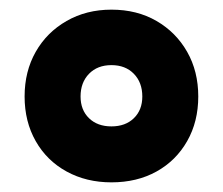

<svg xmlns="http://www.w3.org/2000/svg" viewBox="-20 -744 462 398"><path d="M211 -366Q159 -366 118 -388.5Q77 -411 54 -451.5Q31 -492 31 -544Q31 -596 54 -636.5Q77 -677 118 -700.5Q159 -724 211 -724Q264 -724 304.5 -700.5Q345 -677 368 -636.5Q391 -596 391 -544Q391 -492 368 -451.5Q345 -411 304.5 -388.5Q264 -366 211 -366ZM211 -482Q240 -482 257.5 -499Q275 -516 275 -544Q275 -573 257.5 -591Q240 -609 211 -609Q182 -609 164.5 -591Q147 -573 147 -544Q147 -516 164.5 -499Q182 -482 211 -482Z"/></svg>

Font: Noto Sans Lao Black
Style: Regular
Weight: 900
Designer: Monotype Design Team
Foundry: Monotype Imaging Inc.
Version: Version 2.003; ttfautohint (v1.8.4.7-5d5b)